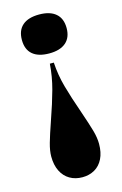

<svg xmlns="http://www.w3.org/2000/svg" viewBox="-113 -583 521 822"><g transform="rotate(-15 147.5 -172.5)"><path d="M246.6 -446.8Q246.6 -404.8 220.9 -382.8Q195.3 -360.8 147.5 -360.8Q99.1 -360.8 73.7 -382.6Q48.3 -404.3 48.3 -446.8Q48.3 -489.3 73.7 -511.2Q99.1 -533.2 147.5 -533.2Q195.3 -533.2 220.9 -511.2Q246.6 -489.3 246.6 -446.8ZM213.9 -82.5Q233.9 -24.4 243.2 8.3Q252.4 41 252.4 67.9Q252.4 106.4 239 133.5Q225.6 160.6 201.7 174.3Q177.7 188 147.5 188Q115.7 188 91.6 173.8Q67.4 159.7 54 132.6Q40.5 105.5 40.5 67.9Q40.5 42.5 49.8 9.5Q59.1 -23.4 78.6 -79.6Q104 -151.9 118.9 -206.8Q133.8 -261.7 137.7 -317.9H155.3Q158.7 -261.7 173.6 -208.3Q188.5 -154.8 213.9 -82.5Z"/></g></svg>

Font: TypoPRO Playfair Display SC
Style: Regular
Weight: 900
Designer: Claus Eggers Sørensen
Foundry: Claus Eggers Sørensen
Version: Version 1.004;PS 001.004;hotconv 1.0.70;makeotf.lib2.5.58329